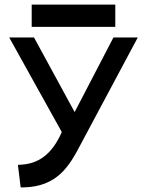

<svg xmlns="http://www.w3.org/2000/svg" viewBox="-20 -614 628 836"><path d="M118 -594V-497H482V-594ZM58 104 70 202H82C228 199 281 111 330 17L580 -451H474L305 -126L128 -451H20L249 -39C204 64 142 99 72 103Z"/></svg>

Font: Charger
Style: ExBd
Weight: 400
Designer: Jasper
Foundry: Cannot Into Space Fonts
Version: Version 0.99